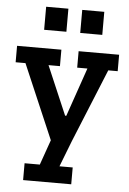

<svg xmlns="http://www.w3.org/2000/svg" viewBox="-58 -698 639 954"><g transform="rotate(5 261.0 -221.0)"><path d="M468 -367 318 0 268 129H334V213H94V129H170L214 4L55 -367H6V-449H227V-367H170L274 -124H280L364 -367H313V-449H515V-367ZM133 -655H244V-540H133ZM313 -655H423V-540H313Z"/></g></svg>

Font: Zilla Slab SemiBold
Style: Regular
Weight: 600
Designer: Typotheque.com
Foundry: Typotheque type foundry
Version: Version 1.1; 2017